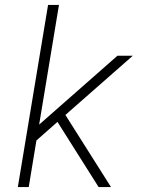

<svg xmlns="http://www.w3.org/2000/svg" viewBox="-20 -755 616 775"><path d="M52 0H96L127 -188L212 -263L258 -190L378 0H428L244 -291L516 -530H454L138 -252L218 -735H174Z"/></svg>

Font: Iosevka Sparkle XLtObl
Style: Regular
Weight: 200
Italic angle: -9°
Designer: Belleve Invis
Foundry: Belleve Invis
Version: Version 4.5.0; ttfautohint (v1.8.3)